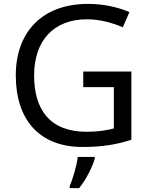

<svg xmlns="http://www.w3.org/2000/svg" viewBox="-20 -744 768 985"><path d="M407 -377V-297H564V-85C528 -76 487 -68 424 -68C232 -68 155 -186 155 -357C155 -535 255 -645 426 -645C494 -645 559 -626 610 -604L644 -682C583 -708 511 -724 431 -724C197 -724 61 -580 61 -357C61 -131 181 10 403 10C503 10 577 -2 654 -27V-377ZM466 70V61H379C374 104 353 176 338 209V221H386C422 178 457 106 466 70Z"/></svg>

Font: Noto Sans Hebrew Droid
Style: Bold
Weight: 700
Designer: Monotype Design Team
Foundry: Monotype Imaging Inc.
Version: Version 1.100